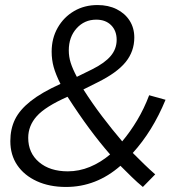

<svg xmlns="http://www.w3.org/2000/svg" viewBox="-20 -731 696 762"><path d="M596 -39 547 11Q525 -7 503 -28.5Q481 -50 458 -73Q362 11 242 11Q176 11 126 -12Q76 -35 48.5 -75.5Q21 -116 21 -171Q21 -219 39.5 -257Q58 -295 101.5 -329.5Q145 -364 220 -398Q201 -436 193 -465Q185 -494 185 -526Q185 -579 209 -621Q233 -663 274 -687Q315 -711 367 -711Q410 -711 443 -694.5Q476 -678 494.5 -649Q513 -620 513 -582Q513 -527 478.5 -484.5Q444 -442 367 -404L311 -376Q346 -321 385.5 -269Q425 -217 465 -170Q497 -208 524.5 -254Q552 -300 572 -353L637 -335Q611 -272 578.5 -219.5Q546 -167 507 -124Q530 -101 552 -79.5Q574 -58 596 -39ZM253 -531Q253 -506 260.5 -482Q268 -458 285 -426L346 -456Q396 -481 419.5 -509Q443 -537 443 -573Q443 -609 421 -631Q399 -653 362 -653Q315 -653 284 -618.5Q253 -584 253 -531ZM92 -184Q92 -124 135 -87.5Q178 -51 249 -51Q294 -51 336.5 -68.5Q379 -86 417 -118Q376 -165 334.5 -221Q293 -277 248 -347Q160 -308 126 -270Q92 -232 92 -184Z"/></svg>

Font: Red Hat Text VF
Style: Italic
Weight: 300
Italic angle: -12°
Designer: Pentagram, MCKL
Foundry: Pentagram, MCKL
Version: Version 1.023